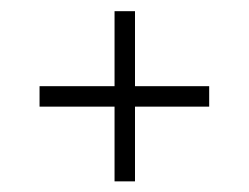

<svg xmlns="http://www.w3.org/2000/svg" viewBox="-20 -458 456 352"><path d="M190 -125.5V-437.5H227.5V-125.5ZM52.5 -262.5V-300H363.5V-262.5Z"/></svg>

Font: Imbue Thin 10pt
Style: Bold
Weight: 700
Version: Version 1.102